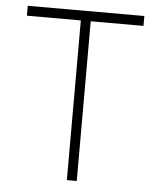

<svg xmlns="http://www.w3.org/2000/svg" viewBox="-52 -766 694 812"><g transform="rotate(5 295.0 -360.0)"><path d="M304 0V-678H528V-720H33V-678H262V0Z"/></g></svg>

Font: Vela Sans ExtLt
Style: Regular
Weight: 200
Designer: Principal design: Mikhail Sharanda - project Manrope.
Design modification: Ravid Balaliev
Foundry: Mikhail Sharanda
Version: Version 1.001